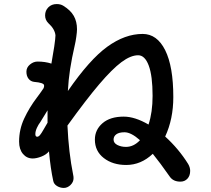

<svg xmlns="http://www.w3.org/2000/svg" viewBox="-20 -846 1040 945"><path d="M916 -5Q916 19 902.5 33.5Q889 48 868 48Q833 48 816 24Q767 -46 732 -89Q674 -34 601 -34Q535 -34 491 -68Q447 -102 447 -159Q447 -207 484.5 -239.5Q522 -272 589 -272Q644 -272 711 -233Q731 -293 731 -374Q731 -473 712 -523.5Q693 -574 660 -574Q623 -574 577.5 -540Q532 -506 468.5 -431.5Q405 -357 312 -228Q318 -95 340 14Q342 22 342 31Q342 50 327 64.5Q312 79 294 79Q276 79 260.5 69.5Q245 60 242 44Q229 -15 221 -101Q208 -85 184 -75.5Q160 -66 141 -66Q112 -66 93 -88.5Q74 -111 74 -149Q74 -209 99 -262.5Q124 -316 161 -365Q175 -383 194 -411Q198 -418 197 -426Q196 -439 148 -443Q131 -445 120.5 -458.5Q110 -472 110 -493Q110 -514 127.5 -528.5Q145 -543 165 -543Q202 -543 233 -533L247 -617Q253 -659 253 -672Q250 -703 218 -732Q202 -748 202 -770Q202 -794 218 -810Q234 -826 259 -826Q278 -826 291 -818Q327 -796 343 -768Q359 -740 359 -702Q359 -689 355.5 -664.5Q352 -640 349 -628Q333 -558 325 -505.5Q317 -453 314 -398Q421 -553 508 -616Q595 -679 682 -679Q753 -679 793 -599Q833 -519 833 -368Q833 -260 793 -174Q860 -113 906 -39Q916 -22 916 -5ZM214 -242V-274V-303Q206 -291 179 -246Q169 -233 161.5 -216.5Q154 -200 154 -186Q154 -173 163 -173Q170 -173 177 -181.5Q184 -190 193 -206ZM669 -156Q625 -195 593 -195Q566 -195 552.5 -185Q539 -175 539 -159Q539 -142 557.5 -132.5Q576 -123 600 -123Q638 -123 669 -156Z"/></svg>

Font: Tsukimi Rounded SemiBold
Style: Regular
Weight: 600
Designer: Takashi Funayama
Foundry: Takashi Funayama
Version: Version 1.032; ttfautohint (v1.8.3)